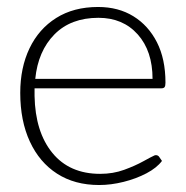

<svg xmlns="http://www.w3.org/2000/svg" viewBox="-20 -524 532 550"><path d="M264 6Q194 6 143.5 -26.5Q93 -59 65.5 -118.5Q38 -178 38 -258Q38 -330 64.5 -385.5Q91 -441 141 -472.5Q191 -504 261 -504Q319 -504 362 -477.5Q405 -451 429.5 -403Q454 -355 454 -287Q454 -278 451.5 -274.5Q449 -271 442 -271H79Q79 -266 79 -261.5Q79 -257 79 -249Q81 -146 130 -86Q179 -26 267 -26Q304 -26 335.5 -37.5Q367 -49 390.5 -62Q414 -75 423 -79Q430 -81 435 -76L444 -63Q429 -43 399.5 -27.5Q370 -12 334 -3Q298 6 264 6ZM81 -298H417Q417 -378 374.5 -425.5Q332 -473 262 -473Q183 -473 136 -425.5Q89 -378 81 -298Z"/></svg>

Font: Aleo ExtraLight
Style: Regular
Weight: 250
Designer: Alessio Laiso
Foundry: Alessio Laiso
Version: Version 2.001;gftools[0.9.29]